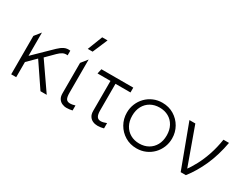

<svg xmlns="http://www.w3.org/2000/svg" viewBox="-66 -1299 2418 1862"><g transform="rotate(30 1143.0 -368.5)"><path d="M85 0V-430L141 -500V-239L268 -363Q308 -402 338.5 -431.5Q369 -461 399 -475.8Q429 -490.5 467 -485V-433Q437 -437 413.5 -425Q390 -413 365.8 -388.8Q341.5 -364.5 309 -332L276 -299L483 0H413L235 -263L141 -170V0Z M712 14Q684 14 660.2 3Q636.5 -8 622.2 -30.5Q608 -53 608 -88V-430L664 -500V-128Q664 -78.5 676.8 -59.2Q689.5 -40 720 -40Q730 -40 743.2 -42Q756.5 -44 776 -50V6Q763.5 9.5 743.8 11.8Q724 14 712 14ZM605 -585 670 -752H730L659 -585Z M1059 14Q1029.5 14 1005 3Q980.5 -8 965.8 -31Q951 -54 951 -90V-426H806L818 -480H1175V-426H1007V-129Q1007 -82 1020.5 -61Q1034 -40 1063 -40Q1076 -40 1091.8 -43.8Q1107.5 -47.5 1127 -55V4Q1112 8.5 1093.5 11.2Q1075 14 1059 14Z M1495 15Q1422.5 15 1365.2 -19.8Q1308 -54.5 1275 -112.5Q1242 -170.5 1242 -240Q1242 -292 1261 -338.2Q1280 -384.5 1314.2 -419.8Q1348.5 -455 1394.5 -475Q1440.5 -495 1495 -495Q1567.5 -495 1624.8 -460.2Q1682 -425.5 1715 -367.5Q1748 -309.5 1748 -240Q1748 -188 1729 -141.8Q1710 -95.5 1675.8 -60.2Q1641.5 -25 1595.5 -5Q1549.5 15 1495 15ZM1495 -39Q1551.5 -39 1595 -63.8Q1638.5 -88.5 1663.2 -133.5Q1688 -178.5 1688 -240Q1688 -301.5 1663.2 -346.8Q1638.5 -392 1595 -416.5Q1551.5 -441 1495 -441Q1438.5 -441 1395 -416.5Q1351.5 -392 1326.8 -346.8Q1302 -301.5 1302 -240Q1302 -178.5 1326.8 -133.5Q1351.5 -88.5 1395 -63.8Q1438.5 -39 1495 -39Z M1983 0 1804 -480H1870L2026 -47H2011Q2047.5 -96.5 2081.8 -160.8Q2116 -225 2143 -304.8Q2170 -384.5 2185 -480H2247Q2220 -331 2166.5 -211.2Q2113 -91.5 2041 0Z"/></g></svg>

Font: Geologica-Sharp
Style: Regular
Weight: 100
Designer: Sindre Bremnes, Frode Helland
Foundry: Monokrom Skriftforlag AS
Version: Version 1.010;gftools[0.9.28]